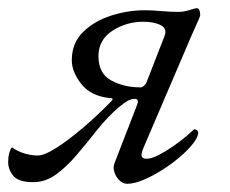

<svg xmlns="http://www.w3.org/2000/svg" viewBox="-60 -434 560 468"><path d="M250 14Q240 14 231.5 6Q223 -2 219 -14Q215 -26 219 -36L274 -178Q277 -186 275.5 -189.5Q274 -193 269 -193Q259 -193 250 -187.5Q241 -182 230 -173Q202 -149 177 -117.5Q152 -86 127.5 -57Q103 -28 77 -9Q51 10 21 10Q-16 10 -28.5 -6.5Q-41 -23 -40 -41Q-40 -52 -37.5 -61Q-35 -70 -31 -75Q-17 -65 -0.5 -60Q16 -55 32 -55Q48 -55 76.5 -73Q105 -91 140.5 -121Q176 -151 211 -187Q214 -190 214.5 -192.5Q215 -195 207 -195Q161 -200 138 -229.5Q115 -259 115 -287Q115 -329 142.5 -356Q170 -383 211 -396Q252 -409 292 -409Q301 -409 312 -408.5Q323 -408 333.5 -407Q344 -406 354.5 -405.5Q365 -405 374 -405Q388 -405 402 -409.5Q416 -414 419 -414Q424 -414 426 -409Q428 -404 428 -398Q428 -394 423 -383.5Q418 -373 408 -350L292 -79Q283 -59 285.5 -53Q288 -47 297 -47Q309 -47 326.5 -56Q344 -65 362 -77.5Q380 -90 393 -101Q406 -112 410 -116Q413 -119 414 -119Q417 -119 420 -116.5Q423 -114 423 -110Q423 -100 410.5 -84Q398 -68 378 -51Q358 -34 335 -19.5Q312 -5 289.5 4.5Q267 14 250 14ZM283 -221Q286 -221 290.5 -224.5Q295 -228 297 -233L341 -346Q348 -364 332 -372.5Q316 -381 289 -381Q248 -381 214 -359Q180 -337 180 -297Q180 -255 211 -238Q242 -221 283 -221Z"/></svg>

Font: EB Garamond
Style: Italic
Weight: 400
Italic angle: -17.2°
Designer: Georg Duffner and Octavio Pardo
Foundry: Georg Duffner
Version: Version 1.001